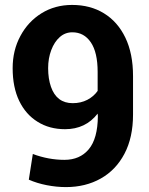

<svg xmlns="http://www.w3.org/2000/svg" viewBox="-20 -741 597 771"><path d="M244.6 10.3Q207.5 10.3 168.2 2.7Q128.9 -4.9 95.7 -19.5L111.8 -122.6Q175.3 -99.1 238.8 -99.1Q300.8 -99.1 336.4 -141.6Q372.1 -184.1 373 -273.9L372.1 -284.7Q323.7 -222.2 241.2 -222.2Q178.2 -222.2 130.9 -252Q83.5 -281.2 57.1 -335.9Q30.8 -390.6 30.8 -467.3Q30.8 -539.1 62 -596.7Q92.8 -654.3 146.7 -687.7Q200.7 -721.2 269.5 -721.2Q342.8 -721.2 397.5 -687.5Q452.6 -653.8 483.4 -589.8Q514.2 -525.9 514.2 -435.5V-281.2Q514.2 -189 480 -124Q445.8 -58.6 384.8 -24.2Q323.7 10.3 244.6 10.3ZM272 -326.7Q304.7 -326.7 330.6 -340.1Q356.4 -353.5 372.1 -376V-452.1Q372.1 -530.8 344.7 -571Q317.4 -611.3 270.5 -611.3Q241.7 -611.3 220.2 -592.3Q198.2 -572.8 185.8 -539.8Q173.3 -506.8 173.3 -467.3Q173.3 -424.8 184.6 -392.6Q207.5 -326.7 272 -326.7Z"/></svg>

Font: Suwannaphum
Style: Bold
Weight: 700
Designer: Danh Hong
Version: Version 8.002; ttfautohint (v1.8.3)